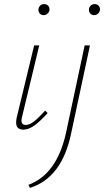

<svg xmlns="http://www.w3.org/2000/svg" viewBox="-20 -630 509 939"><path d="M168 -582Q168 -594 176 -602Q184 -610 196 -610Q208 -610 215.5 -602Q223 -594 222 -581Q220 -570 212 -563Q204 -556 194 -556Q182 -556 175 -563.5Q168 -571 168 -582ZM415 -582Q415 -594 423 -602Q431 -610 443 -610Q455 -610 462.5 -602Q470 -594 469 -581Q467 -570 459 -563Q451 -556 441 -556Q429 -556 422 -563.5Q415 -571 415 -582ZM59 -31Q59 -43 62 -56L147 -408H172L88 -59Q85 -49 85 -40Q85 -19 106 -19Q125 -19 147 -36.5Q169 -54 201 -89L213 -77Q177 -37 148.5 -16.5Q120 4 94 4Q59 4 59 -31ZM394 -408H420L328 22Q283 240 126 289L119 274Q258 223 303 19Z"/></svg>

Font: Ysabeau Infant Extralight
Style: Italic
Weight: 200
Italic angle: -12°
Designer: Christian Thalmann (Catharsis Fonts)
Version: Version 0.003